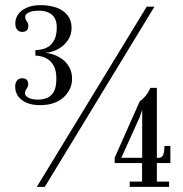

<svg xmlns="http://www.w3.org/2000/svg" viewBox="-20 -726 712 746"><path d="M135 -317.5Q103 -317.5 81.5 -327.5Q60 -337.5 49.5 -353.5Q39 -369.5 39 -389Q39 -405 46.5 -413.5Q54 -422 66 -422Q77.5 -422 83.5 -416.2Q89.5 -410.5 89.5 -398.5Q89.5 -390.5 86.2 -385.8Q83 -381 80 -376.2Q77 -371.5 77 -363Q77 -353.5 90.8 -346.2Q104.5 -339 127.5 -339Q146.5 -339 162.8 -345.5Q179 -352 189 -369.5Q199 -387 199 -421Q199 -450 190 -467.8Q181 -485.5 167.8 -494.5Q154.5 -503.5 140.8 -506.8Q127 -510 117.5 -510V-531.5Q127.5 -531.5 141.2 -534Q155 -536.5 168.5 -545Q182 -553.5 191.2 -571.5Q200.5 -589.5 200.5 -620.5Q200.5 -643 191.8 -657Q183 -671 167.2 -677.8Q151.5 -684.5 130 -684.5Q107 -684.5 92.5 -677.8Q78 -671 78 -661.5Q78 -652.5 81 -647.8Q84 -643 87 -638.5Q90 -634 90 -626Q90 -613.5 83.8 -607.8Q77.5 -602 66 -602Q54.5 -602 47 -610.5Q39.5 -619 39.5 -635.5Q39.5 -654.5 50.8 -670.5Q62 -686.5 84 -696.2Q106 -706 138.5 -706Q172.5 -706 199.5 -696.2Q226.5 -686.5 242.2 -667Q258 -647.5 258 -618.5Q258 -593.5 247.2 -575.2Q236.5 -557 220.5 -545Q204.5 -533 186.8 -527Q169 -521 155 -521Q169.5 -520 187.5 -514Q205.5 -508 222 -496Q238.5 -484 249.2 -465Q260 -446 260 -420Q260 -378.5 227.2 -348Q194.5 -317.5 135 -317.5ZM123 0 550 -700H580L154 0ZM484 0V-20.5H532V-92.5H425.5V-113L523 -332.5Q535 -340.5 546.2 -354.2Q557.5 -368 564 -384.5H589.5V-113H597.5Q609.5 -113 614.2 -125.2Q619 -137.5 619 -159H642V-92.5H589.5V-20.5H637V0ZM450.5 -111 448 -113H532.5V-299.5L523.5 -272.5Z"/></svg>

Font: Imbue 24pt Light
Style: Regular
Weight: 300
Designer: Tyler Finck
Foundry: Etcetera Type Company
Version: Version 1.102